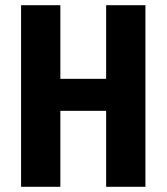

<svg xmlns="http://www.w3.org/2000/svg" viewBox="-20 -718 640 738"><path d="M388 -292H212V0H61V-698H212V-415H388V-698H539V0H388Z"/></svg>

Font: Lilex
Style: Regular
Weight: 400
Monospace: yes
Designer: Mike Abbink, Paul van der Laan, Pieter van Rosmalen, Mikhael Khrustik
Foundry: Mikhael Khrustik
Version: Version 2.510